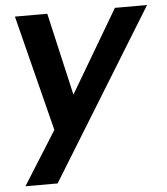

<svg xmlns="http://www.w3.org/2000/svg" viewBox="-52 -542 703 809"><g transform="rotate(-5 300.0 -138.0)"><path d="M23 220 165 -6 41 -496H178L258 -147L464 -496H600L159 220Z"/></g></svg>

Font: Rethink Sans
Style: Bold Italic
Weight: 700
Italic angle: -10°
Designer: The Rethink Sans project authors (Hans Thiessen). DM Sans designed by Colophon Foundry.
Foundry: Rethink Communications LLC
Version: Version 1.001